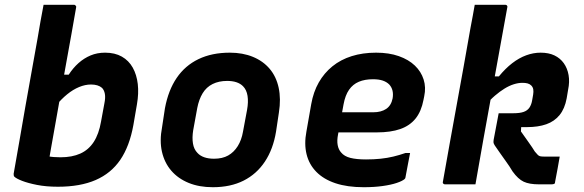

<svg xmlns="http://www.w3.org/2000/svg" viewBox="-20 -770 2440 802"><path d="M175 -46 139 -130Q160 -121 181.5 -117Q203 -113 233 -113Q281 -113 315.5 -128.5Q350 -144 371.5 -177Q393 -210 402 -262L416 -338Q421 -362 418 -378Q415 -394 406 -403Q398 -410 386.5 -413.5Q375 -417 360 -417Q336 -417 310.5 -406.5Q285 -396 260.5 -376Q236 -356 213 -328L233 -458H267Q285 -486 308 -506.5Q331 -527 358.5 -538.5Q386 -550 419 -550Q460 -550 489 -533.5Q518 -517 534.5 -487.5Q551 -458 555.5 -419Q560 -380 552 -334L537 -247Q521 -159 482.5 -102.5Q444 -46 379.5 -18Q315 10 222 10Q173 10 135 2.5Q97 -5 72.5 -14.5Q48 -24 40 -32Q38 -34 37.5 -37Q37 -40 37 -44Q50 -117 62 -186.5Q74 -256 86 -325Q98 -394 111 -465Q124 -536 137 -610Q143 -645 149 -680Q155 -715 162 -750Q178 -750 194 -750Q210 -750 225.5 -750Q241 -750 257 -750Q273 -750 289 -750Q292 -750 294 -748.5Q296 -747 297.5 -744.5Q299 -742 298 -739Q289 -686 278.5 -628Q268 -570 257 -509Q246 -448 235 -386.5Q224 -325 213.5 -265Q203 -205 193 -150Q183 -95 175 -46Z M940 -550Q994 -550 1036.5 -532.5Q1079 -515 1106.5 -482.5Q1134 -450 1144 -403.5Q1154 -357 1145 -300L1133 -220Q1121 -147 1086.5 -95Q1052 -43 997.5 -15.5Q943 12 869 12Q812 12 768 -6Q724 -24 695.5 -57Q667 -90 656.5 -136Q646 -182 657 -239L669 -318Q683 -393 718 -444.5Q753 -496 809 -523Q865 -550 940 -550ZM929 -432Q894 -432 868 -419Q842 -406 826.5 -380.5Q811 -355 804 -319L787 -226Q782 -195 786 -170.5Q790 -146 805 -131Q816 -119 833.5 -113Q851 -107 874 -107Q909 -107 933 -120.5Q957 -134 973 -159.5Q989 -185 995 -220L1012 -311Q1018 -344 1014 -369.5Q1010 -395 995 -410Q984 -421 967.5 -426.5Q951 -432 929 -432Z M1551 -550Q1605 -550 1646 -535.5Q1687 -521 1713 -496Q1739 -471 1749.5 -438Q1760 -405 1752 -368L1749 -353Q1740 -305 1716 -275Q1692 -245 1652 -231Q1612 -217 1554 -217Q1528 -217 1499.5 -217Q1471 -217 1440 -217Q1409 -217 1376 -217L1318 -211L1329 -301Q1371 -301 1407 -301Q1443 -301 1475.5 -301Q1508 -301 1539 -301Q1572 -301 1593 -315Q1614 -329 1620 -359Q1623 -377 1619.5 -391.5Q1616 -406 1606 -417Q1595 -428 1578.5 -433.5Q1562 -439 1538 -439Q1504 -439 1479 -428.5Q1454 -418 1438 -395Q1422 -372 1415 -334L1392 -208Q1387 -183 1390.5 -164Q1394 -145 1405 -133Q1418 -117 1443.5 -110.5Q1469 -104 1509 -104Q1542 -104 1570 -107Q1598 -110 1623 -116Q1648 -122 1674 -131H1693Q1688 -107 1683.5 -81.5Q1679 -56 1674 -31Q1674 -28 1673 -26Q1672 -24 1670 -22Q1661 -14 1637.5 -6Q1614 2 1578.5 7Q1543 12 1499 12Q1431 12 1381.5 -4.5Q1332 -21 1301.5 -52Q1271 -83 1260.5 -126Q1250 -169 1260 -221L1280 -335Q1289 -386 1311.5 -425.5Q1334 -465 1368.5 -493Q1403 -521 1449 -535.5Q1495 -550 1551 -550Z M1963 -750Q1987 -750 2008.5 -750Q2030 -750 2050.5 -750Q2071 -750 2090 -750Q2094 -750 2096 -748.5Q2098 -747 2099 -744.5Q2100 -742 2099 -739Q2082 -647 2065.5 -554.5Q2049 -462 2032 -369.5Q2015 -277 1998.5 -184.5Q1982 -92 1966 0Q1944 0 1923 0Q1902 0 1881 0Q1860 0 1839 0Q1836 0 1833.5 -1.5Q1831 -3 1830 -5.5Q1829 -8 1830 -11Q1844 -91 1858.5 -171Q1873 -251 1887.5 -331Q1902 -411 1916.5 -491Q1931 -571 1945 -652Q1950 -680 1955 -705Q1960 -730 1963 -750ZM2238 -550Q2272 -550 2296 -538.5Q2320 -527 2335 -506Q2350 -485 2355 -456.5Q2360 -428 2353 -395L2347 -359Q2339 -316 2317.5 -289.5Q2296 -263 2262 -251Q2228 -239 2181 -239Q2175 -239 2169 -239Q2163 -239 2157 -239L2156 -221Q2170 -201 2187.5 -176.5Q2205 -152 2214 -137Q2221 -129 2225.5 -124Q2230 -119 2235.5 -117.5Q2241 -116 2251 -116Q2274 -116 2283.5 -116Q2293 -116 2298 -116H2318Q2314 -90 2309 -65Q2304 -40 2299 -12Q2299 -4 2295 -2Q2291 0 2283 0Q2279 0 2270.5 0Q2262 0 2252 0Q2242 0 2231 0Q2191 0 2167.5 -11Q2144 -22 2121 -54Q2108 -76 2094 -95Q2080 -114 2068.5 -131Q2057 -148 2047 -162Q2042 -170 2041.5 -174Q2041 -178 2042 -186Q2047 -215 2052.5 -241.5Q2058 -268 2063 -297Q2078 -297 2094 -297Q2110 -297 2125 -297Q2151 -297 2167 -302.5Q2183 -308 2191.5 -320.5Q2200 -333 2203 -352L2207 -375Q2209 -387 2207.5 -396.5Q2206 -406 2199 -413Q2193 -419 2184 -421.5Q2175 -424 2162 -424Q2145 -424 2126 -418Q2107 -412 2087.5 -400Q2068 -388 2047.5 -370.5Q2027 -353 2007 -329L2025 -451H2064Q2091 -484 2119.5 -506Q2148 -528 2178 -539Q2208 -550 2238 -550Z"/></svg>

Font: RecMonoLinear Nerd Font Mono
Style: Bold Italic
Weight: 700
Italic angle: -10°
Monospace: yes
Version: Version 1.085; ttfautohint (v1.8.4.7-5d5b);Nerd Fonts 3.2.1